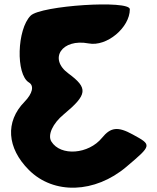

<svg xmlns="http://www.w3.org/2000/svg" viewBox="-20 -904 714 871"><path d="M119 -833C57 -771 51 -567 111 -530C136 -515 128 -480 91 -442C3 -352 11 -233 111 -133C224 -20 411 -27 553 -147C670 -246 670 -246 582 -294C515 -331 482 -327 443 -279C382 -204 255 -194 213 -262C195 -291 219 -344 269 -385C377 -475 381 -504 290 -571C199 -638 261 -730 382 -707C464 -691 569 -779 569 -862C569 -905 165 -879 119 -833Z"/></svg>

Font: Hussar Skorodowane
Style: Bold
Weight: 700
Foundry: Cannot Into Space Fonts
Version: Version 0.892